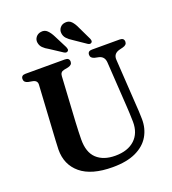

<svg xmlns="http://www.w3.org/2000/svg" viewBox="-162 -1031 1044 1167"><g transform="rotate(-20 360.0 -447.5)"><path d="M571.5 -300.5 553 -594Q550.5 -633.5 515.5 -642L489.5 -647.5Q463.5 -654.5 463.5 -675.5Q463.5 -700 491 -700H670.5Q698.5 -700 698.5 -675.5Q698.5 -655 672 -648L648 -642Q606.5 -631 609.5 -590.5L627.5 -302Q629.5 -276 630.8 -251.2Q632 -226.5 632.5 -200Q633.5 -138.5 605 -89.8Q576.5 -41 517.2 -13Q458 15 367 15Q230 15 160.5 -42.8Q91 -100.5 92 -198.5Q92.5 -219 94.5 -255.2Q96.5 -291.5 98.5 -323L115.5 -610Q117 -636.5 87.5 -642.5L59.5 -647.5Q33 -653.5 33 -675.5Q33 -700 61 -700H316.5Q344.5 -700 344.5 -675.5Q344.5 -654.5 318 -648L290 -642.5Q265 -637.5 264 -611L247 -322Q245 -288 244.2 -259.8Q243.5 -231.5 243 -210Q242 -126 285.2 -85.5Q328.5 -45 405 -45Q486 -45 531.2 -87Q576.5 -129 575.5 -203Q575 -236 573.8 -258.2Q572.5 -280.5 571.5 -300.5ZM463 -850.5 503.5 -766Q506.5 -758.5 507.2 -752.2Q508 -746 503 -741Q493 -732 478 -742L401 -794.5Q378.5 -808.5 365.2 -823Q352 -837.5 350 -858Q348 -877 360.2 -892.5Q372.5 -908 394 -910Q418.5 -913 434.5 -896.2Q450.5 -879.5 463 -850.5ZM307.5 -850.5 350 -767Q353 -759.5 354 -753.2Q355 -747 350.5 -742Q341 -732.5 325.5 -741.5L247.5 -792.5Q224.5 -805 210.8 -819Q197 -833 194 -853Q191 -872.5 203 -888.2Q215 -904 236 -907Q260 -911 276.8 -895Q293.5 -879 307.5 -850.5Z"/></g></svg>

Font: Fraunces 72pt Soft SemiBold
Style: Regular
Weight: 600
Version: Version 1.000;[b76b70a41]